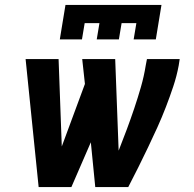

<svg xmlns="http://www.w3.org/2000/svg" viewBox="-20 -760 790 780"><path d="M223 -600 246 -740H636L613 -600H523L534 -666H474L463 -600H373L384 -666H324L313 -600ZM137 0 84 -520H218L231 -165L325 -419L314 -520H448L462 -148Q479 -191 495 -234Q511 -277 525.5 -320Q540 -363 552.5 -406.5Q565 -450 572 -494L577 -520H710L706 -494Q698 -451 684 -409Q670 -367 654 -325.5Q638 -284 619.5 -243Q601 -202 581.5 -161.5Q562 -121 542 -80.5Q522 -40 501 0H367L349 -182L270 0Z"/></svg>

Font: Iosevka Etoile XBdObl
Style: Regular
Weight: 800
Italic angle: -9°
Designer: Belleve Invis
Foundry: Belleve Invis
Version: Version 15.5.2; ttfautohint (v1.8.4)